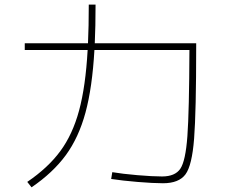

<svg xmlns="http://www.w3.org/2000/svg" viewBox="-20 -801 978 829"><path d="M460 -28.3 464.8 -57.6Q507.8 -50.3 573.2 -44.7Q638.7 -39.1 679.7 -39.1Q735.8 -39.1 758.5 -72.3Q781.2 -105.5 789.1 -213.1Q796.9 -320.8 797.9 -585H387.7Q378.4 -422.9 349.1 -314.9Q319.8 -207 264.2 -131.1Q208.5 -55.2 116.2 7.8L97.7 -15.6Q187 -76.2 240.2 -148.2Q293.5 -220.2 321.5 -324Q349.6 -427.7 358.4 -585H86.9V-614.3H359.9Q363.3 -685.5 363.3 -781.2H392.6Q392.6 -686 389.2 -614.3H827.1V-599.6Q827.1 -318.8 818.1 -202.6Q809.1 -86.4 780.8 -48.1Q752.4 -9.8 683.6 -9.8Q642.1 -9.8 574.5 -15.4Q506.8 -21 460 -28.3Z"/></svg>

Font: Pretendard JP Thin
Style: Regular
Weight: 100
Designer: Base glyphs from Inter by Rasmus Andersson; Hangeul glyphs from Noto Sans CJK(Source Han Sans) by Jang Soo-young and Kan
Foundry: Kil Hyung-jin
Version: Version 1.309